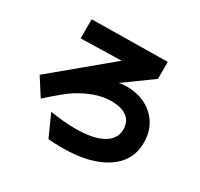

<svg xmlns="http://www.w3.org/2000/svg" viewBox="-176 -1010 1352 1301"><g transform="rotate(30 500.0 -359.0)"><path d="M75.2 -280.3 508.8 -640.6 192.4 -632.8V-782.2L783.2 -790V-657.2L565.4 -499Q590.8 -506.8 624 -506.8Q754.9 -506.8 835.9 -431.2Q917 -355.5 917 -234.4Q917 -90.8 793.5 -9.3Q669.9 72.3 453.1 72.3Q400.4 72.3 344.7 67.4L268.6 -102.5Q376 -85 465.8 -85Q603.5 -85 677.7 -126Q752 -167 752 -243.2Q752 -303.7 709.5 -336.4Q667 -369.1 586.9 -369.1Q468.8 -369.1 333 -284.2Q280.3 -251 162.1 -144.5Z"/></g></svg>

Font: GenEi M Gothic v2 Heavy
Style: Regular
Weight: 800
Version: Version 2.0